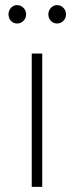

<svg xmlns="http://www.w3.org/2000/svg" viewBox="-20 -730 290 750"><path d="M82 -673.8Q82 -659.2 71.8 -648.7Q61.5 -638.2 46.9 -638.2Q32.7 -638.2 22.9 -648.4Q13.2 -658.7 13.2 -673.8Q13.2 -689 22.9 -699.5Q32.7 -710 46.9 -710Q61 -710 71.5 -699.5Q82 -689 82 -673.8ZM104 0V-521H145V0ZM179 -648.4Q168.9 -658.7 168.9 -673.8Q168.9 -689 179 -699.5Q189 -710 203.1 -710Q217.3 -710 227.5 -699.5Q237.8 -689 237.8 -673.8Q237.8 -658.7 227.5 -648.4Q217.3 -638.2 203.1 -638.2Q189 -638.2 179 -648.4Z"/></svg>

Font: Trueno UltraLight
Style: Regular
Weight: 250
Designer: Julieta Ulanovsky
Foundry: Julieta Ulanovsky
Version: Version 3.001b | FøM Fix